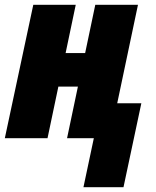

<svg xmlns="http://www.w3.org/2000/svg" viewBox="-23 -573 647 796"><path d="M489 203 563 -145H463L549 -553H372L330 -353H249L291 -553H115L-3 0H174L219 -214H300L255 0H366L323 203Z"/></svg>

Font: Noto Sans Display SemiCondensed Black
Style: Italic
Weight: 900
Width: 4
Designer: Monotype Design team
Foundry: Monotype Imaging Inc.
Version: 1.000